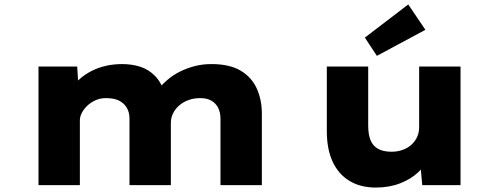

<svg xmlns="http://www.w3.org/2000/svg" viewBox="-20 -832 2244 863"><path d="M153 0V-533H327L334 -419L298 -436Q317 -459 340.5 -479Q364 -499 392.5 -513.5Q421 -528 455.5 -536Q490 -544 529 -544Q573 -544 610.5 -532Q648 -520 677 -490.5Q706 -461 721 -409L679 -413L688 -427Q707 -451 732 -472.5Q757 -494 787.5 -509.5Q818 -525 854 -534.5Q890 -544 930 -544Q1012 -544 1061.5 -514.5Q1111 -485 1134 -434.5Q1157 -384 1157 -321V0H971V-299Q971 -326 961 -346.5Q951 -367 931 -379Q911 -391 880 -391Q852 -391 828 -382.5Q804 -374 786 -358.5Q768 -343 758 -323Q748 -303 748 -279V0H562V-300Q562 -326 550.5 -346.5Q539 -367 516.5 -379Q494 -391 456 -391Q430 -391 408.5 -381Q387 -371 371.5 -356Q356 -341 347.5 -324Q339 -307 339 -292V0Z M1669 11Q1601 11 1551.5 -18.5Q1502 -48 1475.5 -104.5Q1449 -161 1449 -242V-533H1635V-268Q1635 -228 1645.5 -202Q1656 -176 1679.5 -163Q1703 -150 1740 -150Q1765 -150 1787.5 -157.5Q1810 -165 1827 -179.5Q1844 -194 1854 -214.5Q1864 -235 1864 -261V-533H2050V0H1878L1868 -108L1903 -120Q1891 -87 1859 -57Q1827 -27 1778.5 -8Q1730 11 1669 11ZM1674 -581 1620 -663 1815 -812 1892 -698Z"/></svg>

Font: Lexend Mega ExtraBold
Style: Regular
Weight: 800
Designer: Bonnie Shaver-Troup, Thomas Jockin
Foundry: Lexend
Version: Version 1.007